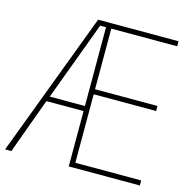

<svg xmlns="http://www.w3.org/2000/svg" viewBox="-106 -816 903 918"><g transform="rotate(15 345.5 -357.0)"><path d="M666 0V-25H340V-364H649V-389H340V-689H666V-714H268L-1 0H30L130 -274H314V0ZM140 -299 285 -689H314V-299Z"/></g></svg>

Font: Noto Sans Sinhala SemiCondensed Thin
Style: Regular
Weight: 100
Width: 4
Designer: Jelle Bosma - Monotype Design Team
Foundry: Monotype Imaging Inc.
Version: Version 2.006